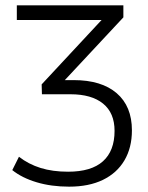

<svg xmlns="http://www.w3.org/2000/svg" viewBox="-20 -509 554 719"><path d="M239 190Q172 190 117 173.5Q62 157 26 128L51 78Q87 106 132 120Q177 134 235 134Q322 134 365.5 95Q409 56 409 -19Q409 -86 366 -121Q323 -156 244 -156H137L136 -193L378 -453L379 -434H43V-489H442V-444L205 -190L195 -209H256Q360 -209 417 -160Q474 -111 474 -21Q474 44 446 91.5Q418 139 365.5 164.5Q313 190 239 190Z"/></svg>

Font: Nunito Sans 10pt Light
Style: Regular
Weight: 300
Designer: Vernon Adams
Foundry: Vernon Adams
Version: Version 3.101;gftools[0.9.27]